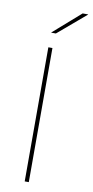

<svg xmlns="http://www.w3.org/2000/svg" viewBox="-93 -863 437 901"><g transform="rotate(10 125.5 -412.0)"><path d="M113.5 0H94V-639H113.5ZM225 -823.5H251V-822.5L117.5 -709H95V-709.5Z"/></g></svg>

Font: Anek Telugu Thin
Style: Regular
Weight: 250
Version: Version 1.003